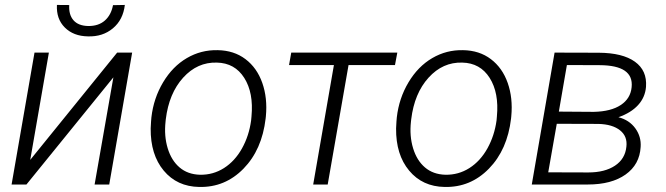

<svg xmlns="http://www.w3.org/2000/svg" viewBox="-20 -739 2668 769"><path d="M449.2 -528.3H509.3L417.5 0H358.9L434.1 -429.2L85.9 0H26.4L118.2 -528.3H175.8L101.1 -98.6ZM480 -719.2Q473.1 -659.7 432.1 -625.5Q391.1 -591.3 332 -593.3Q274.4 -594.2 239.7 -628.7Q205.1 -663.1 208 -719.2L257.3 -718.8Q254.9 -680.2 274.2 -658Q293.5 -635.7 333 -634.8Q374.5 -634.3 399.9 -656.7Q425.3 -679.2 432.6 -718.3Z M586.4 -269Q595.2 -345.7 633.3 -409.4Q671.4 -473.1 728.3 -506.3Q785.2 -539.6 851.6 -538.1Q917 -537.1 963.1 -502.2Q1009.3 -467.3 1030.5 -407Q1051.8 -346.7 1044.9 -273.4L1043.9 -264.2Q1029.3 -139.2 955.3 -63.5Q881.3 12.2 777.8 9.8Q689 8.3 635.7 -55.7Q582.5 -119.6 583.5 -224.6L585 -252.4ZM643.1 -252.4Q636.7 -194.3 651.6 -145.3Q666.5 -96.2 699.2 -68.4Q731.9 -40.5 780.8 -39.1Q833.5 -38.1 877.2 -65.9Q920.9 -93.8 949.2 -144.5Q977.5 -195.3 985.8 -256.8L987.3 -272.9Q996.1 -367.2 958.3 -427Q920.4 -486.8 848.6 -488.3Q770.5 -490.7 713.6 -428Q656.7 -365.2 644 -261.2Z M1562 -478.5H1376L1292.5 0H1234.4L1317.4 -478.5H1137.7L1146.5 -528.3H1571.3Z M1569.3 -269Q1578.1 -345.7 1616.2 -409.4Q1654.3 -473.1 1711.2 -506.3Q1768.1 -539.6 1834.5 -538.1Q1899.9 -537.1 1946 -502.2Q1992.2 -467.3 2013.4 -407Q2034.7 -346.7 2027.8 -273.4L2026.9 -264.2Q2012.2 -139.2 1938.2 -63.5Q1864.3 12.2 1760.7 9.8Q1671.9 8.3 1618.7 -55.7Q1565.4 -119.6 1566.4 -224.6L1567.9 -252.4ZM1626 -252.4Q1619.6 -194.3 1634.5 -145.3Q1649.4 -96.2 1682.1 -68.4Q1714.8 -40.5 1763.7 -39.1Q1816.4 -38.1 1860.1 -65.9Q1903.8 -93.8 1932.1 -144.5Q1960.4 -195.3 1968.8 -256.8L1970.2 -272.9Q1979 -367.2 1941.2 -427Q1903.3 -486.8 1831.5 -488.3Q1753.4 -490.7 1696.5 -428Q1639.6 -365.2 1627 -261.2Z M2109.9 0 2201.2 -528.3 2377.9 -527.8Q2473.6 -527.3 2522.9 -491.9Q2572.3 -456.5 2567.4 -391.1Q2564 -349.1 2535.6 -318.1Q2507.3 -287.1 2457 -269.5Q2500.5 -258.3 2524.7 -224.9Q2548.8 -191.4 2545.9 -150.4Q2542 -80.1 2485.6 -40Q2429.2 0 2334.5 0ZM2210 -243.2 2175.8 -48.8 2336.4 -48.3Q2402.3 -48.3 2443.1 -75.4Q2483.9 -102.5 2488.8 -151.4Q2493.7 -192.9 2463.4 -217Q2433.1 -241.2 2377 -242.7ZM2218.3 -292 2358.4 -291Q2427.2 -292.5 2466.3 -318.4Q2505.4 -344.2 2509.8 -389.6Q2519 -477.5 2381.8 -478L2250.5 -478.5Z"/></svg>

Font: RobotoInd Light
Style: Italic
Weight: 300
Italic angle: -12°
Designer: Google
Version: Version 2.001151; 2014